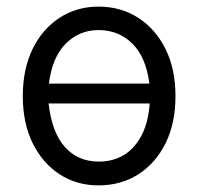

<svg xmlns="http://www.w3.org/2000/svg" viewBox="-20 -550 600 581"><path d="M278 11Q212 11 160.5 -22.5Q109 -56 79 -116.5Q49 -177 49 -259Q49 -341 78.5 -401.5Q108 -462 160 -496Q212 -530 278 -530Q346 -530 398.5 -496Q451 -462 481 -401.5Q511 -341 511 -259Q511 -177 481 -116.5Q451 -56 398.5 -22.5Q346 11 278 11ZM279 -61Q322 -61 355 -81Q388 -101 408.5 -140.5Q429 -180 433 -237H127Q137 -149 176.5 -105Q216 -61 279 -61ZM128 -297H432Q422 -377 380.5 -418Q339 -459 278 -459Q220 -459 179 -418Q138 -377 128 -297Z"/></svg>

Font: Ubuntu Sans Mono
Style: Regular
Weight: 400
Monospace: yes
Designer: Dalton Maag Ltd
Foundry: Dalton Maag Ltd
Version: Version 1.006